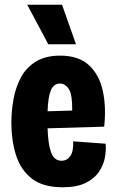

<svg xmlns="http://www.w3.org/2000/svg" viewBox="-20 -777 493 811"><path d="M245 14Q161 14 114 -23Q67 -60 47.5 -122Q28 -184 28 -259Q28 -310 37.5 -360.5Q47 -411 69.5 -452Q92 -493 132.5 -517.5Q173 -542 234 -542Q313 -542 356.5 -501Q400 -460 414.5 -392Q429 -324 420 -242L181 -235Q183 -168 196 -133Q209 -98 240 -98Q263 -98 277 -118Q291 -138 289 -180L426 -170Q429 -143 423 -111Q417 -79 397.5 -50.5Q378 -22 341 -4Q304 14 245 14ZM233 -424Q207 -424 195 -396Q183 -368 181 -307L285 -310Q286 -377 271 -400.5Q256 -424 233 -424ZM184 -590 95 -757H242L301 -590Z"/></svg>

Font: Bricolage Grotesque 12pt Condensed ExtraBold
Style: Regular
Weight: 800
Width: 3
Designer: Mathieu Triay
Foundry: Atelier Triay
Version: Version 1.001; ttfautohint (v1.8.4.7-5d5b);gftools[0.9.33.de